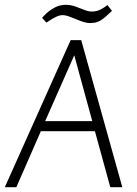

<svg xmlns="http://www.w3.org/2000/svg" viewBox="-26 -779 572 799"><path d="M-6 0 268 -612H312L483 0H433L369 -233H144L42 0ZM162 -275H358L283 -549ZM167 -685 149 -705Q157 -714 165.5 -722Q174 -730 183.5 -736.5Q193 -743 202.5 -748Q212 -753 223 -756Q234 -759 247 -759Q268 -759 287.5 -752Q307 -745 324.5 -738Q342 -731 356 -731Q376 -731 392.5 -739.5Q409 -748 421 -758L440 -734Q430 -725 420.5 -716Q411 -707 401 -699.5Q391 -692 378.5 -687.5Q366 -683 350 -683Q332 -683 310 -691.5Q288 -700 268 -708Q248 -716 235 -716Q222 -716 207.5 -709Q193 -702 182 -694.5Q171 -687 167 -685Z"/></svg>

Font: Ancizar Sans Thin
Style: Italic
Weight: 100
Italic angle: -4°
Designer: Cesar Puertas, Viviana Monsalve, Julian Moncada, Julian Prieto, Jose Castro, Mariel Hernandez, Felipe Aragon, Sara Alarc
Version: Version 8.100